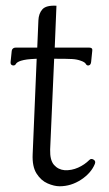

<svg xmlns="http://www.w3.org/2000/svg" viewBox="-20 -642 382 670"><path d="M94 -104 108 -437Q86 -436 74.5 -434.5Q63 -433 53 -430Q38 -425 35 -418Q31 -412 23.5 -414Q16 -416 17 -426L21 -465Q23 -476 36 -476H110L114 -571Q115 -595 128 -609.5Q141 -624 177 -622L171 -476H290Q304 -476 302 -465L298 -426Q297 -416 290.5 -414Q284 -412 280 -418Q277 -425 262 -430Q249 -435 231.5 -436Q214 -437 169 -437L155 -120Q154 -83 168.5 -66.5Q183 -50 206 -48Q230 -47 252.5 -57Q275 -67 292 -84Q298 -90 306.5 -85Q315 -80 311 -70Q298 -38 263 -15Q228 8 188 8Q169 8 146 -2Q123 -12 107.5 -36.5Q92 -61 94 -104Z"/></svg>

Font: Diphylleia
Style: Regular
Weight: 400
Designer: Minha Hyung
Foundry: JAMO
Version: Version 1.000; ttfautohint (v1.8.4.7-5d5b);gftools[0.9.28]